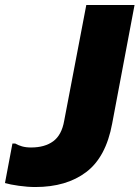

<svg xmlns="http://www.w3.org/2000/svg" viewBox="-46 -740 561 772"><path d="M96 12Q65 12 29.5 7Q-6 2 -26 -4L4 -163H15Q27 -156 42.5 -151.5Q58 -147 79 -147Q134 -147 168 -172Q202 -197 212 -254L301 -720H495L405 -243Q380 -108 300.5 -48Q221 12 96 12Z"/></svg>

Font: Kufam ExtraBold
Style: Italic
Weight: 800
Italic angle: -11°
Designer: Artur Schmal
Foundry: Original Type
Version: Version 1.301; ttfautohint (v1.8.3)